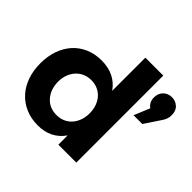

<svg xmlns="http://www.w3.org/2000/svg" viewBox="-174 -947 1158 1158"><g transform="rotate(45 405.0 -368.0)"><path d="M605 -742V0H452V-79Q423 -37 380.5 -15.5Q338 6 282 6Q225 6 178 -14Q131 -34 97.5 -70.5Q64 -107 46 -158Q28 -209 28 -271Q28 -332 46 -382.5Q64 -433 97 -469Q130 -505 176 -524.5Q222 -544 278 -544Q335 -544 379 -522.5Q423 -501 452 -459V-742ZM735 -687Q765 -687 787.5 -667Q810 -647 810 -609Q810 -591 804.5 -576Q799 -561 789 -547L722 -446H647L689 -547Q658 -569 658 -609Q658 -644 680 -665.5Q702 -687 735 -687ZM318 -118Q348 -118 372.5 -129Q397 -140 414.5 -159.5Q432 -179 442 -206.5Q452 -234 452 -267Q452 -300 442 -327.5Q432 -355 414.5 -374.5Q397 -394 372.5 -405Q348 -416 318 -416Q288 -416 263 -405Q238 -394 220 -374Q202 -354 192 -327Q182 -300 182 -267Q183 -201 220 -159.5Q257 -118 318 -118Z"/></g></svg>

Font: Montserrat Semi Bold
Style: Regular
Weight: 600
Designer: Julieta Ulanovsky
Foundry: Julieta Ulanovsky
Version: Version 3.001 September 28, 2015